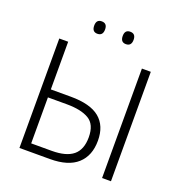

<svg xmlns="http://www.w3.org/2000/svg" viewBox="-155 -1039 1124 1177"><g transform="rotate(20 406.5 -451.0)"><path d="M100 0V-714H158V-403H288Q416 -403 476.5 -353Q537 -303 537 -206Q537 -108 477.5 -54Q418 0 299 0ZM639 0V-714H697V0ZM292 -51Q386 -51 431.5 -88.5Q477 -126 477 -206Q477 -290 426 -320.5Q375 -351 281 -351H158V-51ZM274 -862Q274 -902 309 -902Q345 -902 345 -862Q345 -821 309 -821Q274 -821 274 -862ZM460 -862Q460 -902 495 -902Q531 -902 531 -862Q531 -821 495 -821Q460 -821 460 -862Z"/></g></svg>

Font: RS Noto Sans Light
Style: Regular
Weight: 300
Designer: Monotype Design Team
Foundry: Monotype Imaging Inc.
Version: Version 3.10